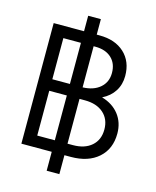

<svg xmlns="http://www.w3.org/2000/svg" viewBox="-130 -879 876 1077"><g transform="rotate(15 307.5 -340.0)"><path d="M246.1 109.9V0H69.8V-700.2H246.1V-790H319.8V-700.2H335.9Q427.2 -700.2 480.7 -650.6Q534.2 -601.1 534.2 -517.1Q534.2 -467.3 509.8 -429Q485.4 -390.6 439.9 -368.2Q503.9 -349.6 539.6 -303.7Q575.2 -257.8 575.2 -193.8Q575.2 -104.5 516.4 -52.2Q457.5 0 356.9 0H319.8V109.9ZM351.1 -327.1H319.8V-66.9H351.1Q419.4 -66.9 459.2 -101.8Q499 -136.7 499 -196.8Q499 -256.8 459.2 -292Q419.4 -327.1 351.1 -327.1ZM319.8 -632.8V-394Q383.3 -396 420.7 -428.5Q458 -460.9 458 -514.2Q458 -569.3 423.6 -601.1Q389.2 -632.8 330.1 -632.8ZM144 -66.9H246.1V-327.1H144ZM144 -632.8V-394H246.1V-632.8Z"/></g></svg>

Font: LT Superior
Style: Regular
Weight: 400
Designer: Daniel Lyons
Foundry: LyonsType
Version: Version 1.000